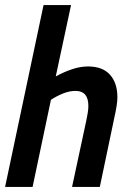

<svg xmlns="http://www.w3.org/2000/svg" viewBox="-21 -734 525 754"><path d="M-1 0 150 -714H258L198 -434Q229 -451 261.5 -462Q294 -473 325 -473Q382 -473 411 -440.5Q440 -408 440 -352Q440 -336 436.5 -315Q433 -294 428 -272L371 0H262L318 -261Q321 -274 323.5 -290Q326 -306 326 -318Q326 -377 276 -377Q251 -377 225.5 -366.5Q200 -356 179 -342L107 0Z"/></svg>

Font: Noto Sans ExtraCondensed SemiBold
Style: Italic
Weight: 600
Width: 2
Italic angle: -12°
Designer: Monotype Design Team
Foundry: Monotype Imaging Inc.
Version: Version 2.013; ttfautohint (v1.8.4.7-5d5b)